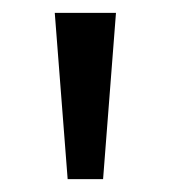

<svg xmlns="http://www.w3.org/2000/svg" viewBox="-20 -734 265 298"><path d="M160 -714 140 -456H85L65 -714Z"/></svg>

Font: Noto Sans Test
Style: Regular
Weight: 400
Version: Version 1.002; ttfautohint (v1.8.4.7-5d5b)